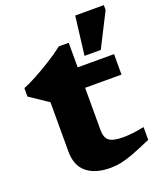

<svg xmlns="http://www.w3.org/2000/svg" viewBox="-143 -860 814 965"><g transform="rotate(-20 264.0 -378.0)"><path d="M297.5 -183.5Q297.5 -142 318.5 -126Q339.5 -110 394 -110Q417.5 -110 445.2 -113.2Q473 -116.5 506 -123.5V-55Q445 -28 405.5 -13.2Q366 1.5 337.8 7.2Q309.5 13 281.5 13Q199.5 13 154.2 -24.5Q109 -62 109 -137V-400.5L10 -467V-512Q34.5 -521 76.2 -543.2Q118 -565.5 163.5 -593.8Q209 -622 244.5 -650H297.5V-518.5H492V-409H297.5ZM349.5 -561 375 -767.5H528V-741.5L436.5 -561Z"/></g></svg>

Font: Newsreader Caption
Style: Bold
Weight: 700
Designer: Hugues Gentile
Foundry: Production Type
Version: Version 1.001